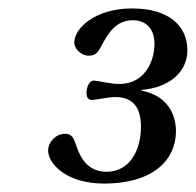

<svg xmlns="http://www.w3.org/2000/svg" viewBox="-20 -700 464 455"><path d="M94 -344C94 -310 140 -265 226 -265C348 -265 397 -325 397 -389C397 -426 379 -473 316 -485V-487C378 -492 424 -527 424 -581C424 -639 380 -680 293 -680C205 -680 156 -633 156 -599C156 -584 173 -568 190 -568C206 -568 212 -576 218 -587C236 -621 254 -652 295 -652C324 -652 346 -634 346 -596C346 -552 321 -501 263 -501C241 -501 212 -509 202 -509C194 -509 185 -498 185 -479C185 -470 189 -463 198 -463C206 -463 235 -470 253 -470C291 -470 314 -450 314 -400C314 -339 284 -293 233 -293C196 -293 174 -314 160 -357C155 -372 150 -383 135 -383C110 -383 94 -361 94 -344Z"/></svg>

Font: Heuristica
Style: Italic
Weight: 400
Italic angle: -13°
Version: Version 1.0.1